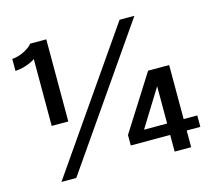

<svg xmlns="http://www.w3.org/2000/svg" viewBox="-104 -869 1131 1000"><g transform="rotate(-15 461.0 -369.0)"><path d="M224.5 -738V-295H135V-655.5Q131.5 -652 115.5 -644Q99.5 -636 76.2 -629Q53 -622 27 -620.5V-685Q65 -688.5 97 -706.2Q129 -724 137 -738ZM108.5 0 619.5 -737.5H699.5L188.5 0ZM719 0V-90H506.5V-146.5L694.5 -443H808V-151.5H881.5V-90H808V0ZM719 -151.5V-352.5L594.5 -151.5Z"/></g></svg>

Font: Epilogue Medium
Style: Regular
Weight: 500
Designer: Tyler Finck
Foundry: Etcetera Type Co
Version: Version 2.111; ttfautohint (v1.8.3)